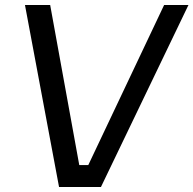

<svg xmlns="http://www.w3.org/2000/svg" viewBox="-20 -750 776 770"><path d="M384.8 0H216.8L80.1 -730H181.2L297.9 -87.9H334L638.2 -730H735.8Z"/></svg>

Font: Sora Italic
Style: Regular
Weight: 400
Designer: Jonathan Barnbrook, Julián Moncada
Foundry: Barnbrook Fonts
Version: Version 2.000